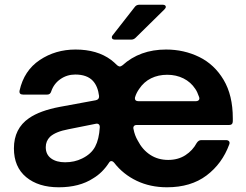

<svg xmlns="http://www.w3.org/2000/svg" viewBox="-20 -783 1045 814"><path d="M39 -154Q39 -238 103 -282Q149 -314 234 -330L386 -358Q401 -361 400 -376Q395 -417 374 -440Q349 -467 299 -467Q264 -467 236 -447.5Q208 -428 197 -395Q193 -382 180 -382H78Q60 -382 63 -399Q82 -484 148.5 -528.5Q215 -573 300 -573Q392 -573 451 -529Q464 -519 477 -506Q484 -501 488 -501Q492 -501 499 -506Q573 -573 684 -573Q760 -573 824.5 -541.5Q889 -510 928 -444.5Q967 -379 967 -282V-269Q967 -253 951 -253H559Q551 -253 547.5 -248Q544 -243 546 -236Q551 -209 564 -187Q584 -148 617 -126.5Q650 -105 693 -105Q735 -105 766 -125Q797 -145 814 -177Q822 -189 833 -189H938Q947 -189 951 -184Q955 -179 952 -171Q922 -89 855.5 -39Q789 11 688 11Q617 11 559.5 -16.5Q502 -44 464 -93Q458 -100 452 -100Q446 -100 442 -93Q414 -50 375 -27Q317 11 229 11Q143 11 91 -32Q39 -75 39 -154ZM810 -354Q819 -354 823 -359Q827 -364 824 -372Q816 -395 808 -406Q789 -435 758 -450.5Q727 -466 689 -466Q651 -466 620.5 -451Q590 -436 570 -406Q558 -389 553 -372Q552 -370 552 -366Q552 -354 567 -354ZM328 -111Q367 -130 383.5 -161.5Q400 -193 403 -243V-245Q403 -253 398 -256.5Q393 -260 385 -258L270 -235Q216 -225 192 -203Q174 -185 174 -159Q174 -128 196.5 -111.5Q219 -95 256 -95Q296 -95 328 -111ZM468 -615Q454 -615 454 -625Q454 -630 458 -634L551 -753Q558 -763 571 -763H669Q676 -763 679.5 -760.5Q683 -758 683 -754Q683 -749 677 -743L555 -623Q547 -615 536 -615Z"/></svg>

Font: Open Sauce Two
Style: Bold
Weight: 700
Designer: Alfredo Marco Pradil
Foundry: Creative Sauce Fz LLC
Version: Version 1.477